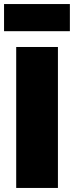

<svg xmlns="http://www.w3.org/2000/svg" viewBox="-37 -928 365 948"><path d="M308 -774V-908H-17V-774ZM249 -696H43V0H249Z"/></svg>

Font: Fira Sans Heavy
Style: Regular
Weight: 900
Designer: bBox Type GmbH & Carrois Corporate GbR & Edenspiekermann AG
Foundry: bBox Type GmbH & Carrois Corporate GbR & Edenspiekermann AG
Version: Version 4.300;PS 004.300;hotconv 1.0.88;makeotf.lib2.5.64775